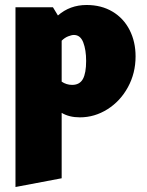

<svg xmlns="http://www.w3.org/2000/svg" viewBox="-20 -460 590 769"><path d="M523 -234Q523 -167 492.5 -111Q462 -55 410.5 -22.5Q359 10 300 10Q257 10 227 -8V254L42 289V-431H192L212 -398Q260 -440 327 -440Q386 -440 430.5 -413.5Q475 -387 499 -340Q523 -293 523 -234ZM325 -216Q325 -260 313.5 -290Q302 -320 276 -320Q267 -320 253 -314.5Q239 -309 227 -297V-133Q246 -120 269 -120Q299 -120 312 -143.5Q325 -167 325 -216Z"/></svg>

Font: Ysabeau Heavy
Style: Regular
Weight: 800
Designer: Christian Thalmann (Catharsis Fonts)
Version: Version 0.003